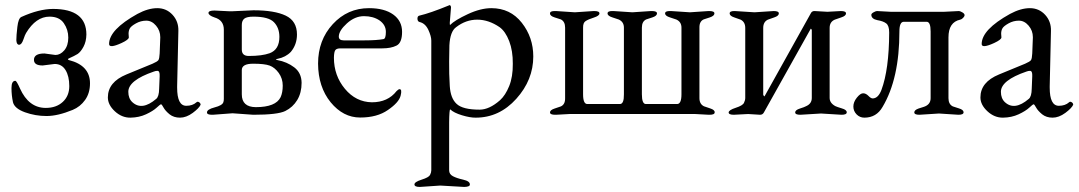

<svg xmlns="http://www.w3.org/2000/svg" viewBox="-20 -446 4219 751"><path d="M173.8 -380.9Q120.6 -380.9 82 -316.9Q78.1 -311 71.3 -291Q64.5 -271 54.7 -271Q44.9 -271 43.9 -288.6Q43.9 -306.6 47.9 -340.8Q51.8 -375 64 -379.9Q131.8 -410.6 187 -411.1Q317.9 -411.1 317.9 -311Q317.4 -283.2 306.6 -263.2Q295.9 -243.2 283.7 -234.9Q271 -227.1 250 -217.8Q241.2 -213.9 250 -210.9Q332 -189.9 332 -120.1Q332 -82 313 -55.2Q293.9 -28.3 264.2 -16.1Q206.1 7.8 162.1 7.8Q118.2 7.8 77.6 -6.8Q37.1 -21.5 30.8 -45.9Q24.9 -73.2 24.9 -101.6Q24.9 -129.9 40 -129.9Q44.9 -129.9 58.1 -100.1Q92.3 -23.9 159.2 -23.9Q200.2 -23.9 225.6 -47.4Q251 -70.8 251 -109.4Q251 -147.9 236.3 -171.9Q221.7 -195.8 193.8 -195.8L147 -189.9Q112.8 -189.9 112.8 -211.9Q112.8 -236.8 153.8 -236.8L196.8 -231Q215.8 -231 231.4 -249Q247.1 -267.6 247.1 -298.8Q247.1 -330.1 229.5 -355.5Q211.9 -380.9 173.8 -380.9Z M406.7 -273.9Q406.7 -330.1 517.6 -391.6Q559.6 -414.1 595.2 -414.1Q630.9 -414.1 654.8 -388.2Q678.7 -362.3 677.7 -325.2L672.9 -108.9V-103Q672.9 -32.2 708.5 -32.2Q733.4 -32.2 748.5 -45.9Q752.4 -49.8 758.3 -46.4Q764.2 -43 764.6 -37.1V-36.1Q758.8 -22.9 733.9 -4.4Q708.5 14.2 684.1 14.2Q659.7 14.2 643.1 1Q626.5 -12.7 619.6 -25.4Q612.8 -38.1 609.9 -38.1Q606.9 -38.1 592.8 -24.9Q578.6 -11.7 551.3 1Q523.9 13.7 490.2 14.2Q456.5 14.6 429.2 -10.7Q401.9 -36.1 401.9 -64.9Q401.9 -125 474.6 -154.8L576.7 -196.8Q595.7 -205.1 599.6 -210.9Q603.5 -216.8 604.5 -236.8L606.9 -298.8V-300.8Q606.9 -326.2 590.3 -345.7Q573.7 -365.2 552.2 -365.2Q530.8 -365.2 511.7 -354.5Q492.7 -343.8 487.8 -335Q482.9 -326.2 482.9 -314L483.9 -299.8Q483.9 -291 455.6 -277.8Q406.7 -255.4 406.7 -273.9ZM481.9 -86.9Q481.9 -61 497.6 -46.4Q535.2 -11.7 590.8 -59.1Q602.1 -67.9 602.5 -99.1L604.5 -147.9Q605.5 -168.9 595.7 -168.9Q588.9 -168.9 581.5 -166Q481.9 -131.8 481.9 -86.9Z M925.8 -171.9V-77.1Q925.8 -27.3 980.5 -26.9Q1058.6 -26.9 1077.6 -65.9Q1085.9 -84 1085.9 -111.3Q1085.9 -138.7 1070.3 -160.6Q1054.7 -182.1 1034.7 -189.5Q1014.6 -196.8 970.2 -196.8Q925.8 -196.8 925.8 -171.9ZM1141.6 -311Q1141.6 -272 1117.7 -243.2Q1097.7 -222.2 1065.4 -215.8Q1053.2 -213.9 1065.4 -210.9Q1102.5 -204.1 1130.9 -182.6Q1159.2 -161.1 1159.7 -122.1Q1159.7 -83 1142.6 -54.7Q1125.5 -26.4 1095.7 -11.7Q1065.9 2.9 970.7 2.9L889.6 -2.9L812.5 2.9H809.6Q789.6 2.9 789.6 -5.9Q789.1 -18.1 819.3 -25.9Q849.6 -33.7 853.5 -45.9Q855.5 -50.8 855.5 -59.1V-330.1Q855.5 -367.2 818.8 -377.9Q795.9 -385.7 795.4 -395.5Q795.9 -404.8 818.8 -404.8L877.4 -401.9H887.7L971.7 -405.8Q1053.7 -405.8 1097.7 -384.8Q1141.6 -363.8 1141.6 -311ZM925.8 -252Q925.8 -227.1 953.1 -227.1Q1004.9 -227.1 1034.7 -237.8Q1072.8 -252 1072.8 -301.8Q1072.8 -336.9 1051.8 -358.9Q1030.8 -380.9 971.7 -380.9Q945.3 -380.9 935.5 -373Q925.8 -365.2 925.8 -348.1Z M1305.2 -303.2Q1305.2 -288.1 1324.2 -288.1H1406.2Q1453.1 -288.1 1479.5 -293Q1489.3 -293.9 1489.3 -321.3Q1489.3 -348.6 1464.4 -366.2Q1439.5 -382.8 1403.8 -382.8Q1368.2 -382.8 1336.9 -354.5Q1305.7 -326.2 1305.2 -303.2ZM1423.3 -414.1Q1483.4 -414.1 1518.1 -389.2Q1552.7 -364.3 1552.7 -321.3Q1552.7 -278.3 1530.8 -267.6Q1509.3 -256.8 1475.1 -256.8H1311.5Q1297.4 -256.8 1292 -250.5Q1286.6 -244.1 1286.1 -220.2Q1286.1 -150.4 1329.1 -98.6Q1372.1 -46.9 1434.6 -45.9Q1497.1 -45.9 1531.2 -89.8Q1538.1 -96.7 1542.5 -97.2Q1553.7 -97.7 1546.9 -71.3Q1540 -44.9 1497.1 -15.6Q1455.1 13.7 1388.7 13.7Q1322.3 13.7 1273.4 -45.9Q1224.6 -106 1224.1 -197.3Q1224.1 -289.1 1281.7 -351.6Q1339.4 -414.1 1423.3 -414.1Z M1856 -17.1Q1894 -17.1 1936 -54.2Q1957 -73.2 1971.7 -109.4Q1986.3 -145.5 1985.8 -196.3Q1986.3 -247.1 1971.7 -285.2Q1957 -323.2 1934.1 -339.8Q1891.1 -369.1 1846.7 -369.1Q1802.2 -369.1 1764.2 -339.8Q1740.7 -323.2 1737.8 -269L1736.8 -205.1Q1736.3 -157.2 1739.3 -109.4Q1742.2 -61.5 1766.1 -39.6Q1790 -17.1 1856 -17.1ZM1628.9 256.8Q1657.2 248 1662.1 238.3Q1667 228.5 1667 220.2V-287.1Q1667 -304.2 1655.3 -329.6Q1643.1 -355 1621.1 -359.9Q1613.3 -361.8 1612.8 -372.6Q1612.8 -383.3 1620.1 -384.8Q1662.1 -394.5 1735.8 -424.8L1736.8 -425.8H1737.8Q1743.7 -425.8 1744.1 -417L1739.3 -356.9Q1739.3 -349.1 1740.2 -348.1Q1759.3 -367.2 1809.6 -390.6Q1859.9 -414.1 1901.9 -414.1Q1976.1 -414.1 2021 -356.9Q2065.9 -299.8 2065.9 -225.1Q2065.9 -133.3 1999.5 -59.6Q1933.1 14.2 1840.8 14.2Q1819.3 14.6 1787.1 4.9Q1754.9 -4.9 1741.2 -18.1Q1737.3 -18.1 1736.8 33.2V220.2Q1736.8 235.4 1751.5 243.2Q1766.1 251 1792 256.8Q1818.4 262.7 1817.9 275.9Q1817.9 284.7 1795.9 285.2L1702.1 279.8L1622.1 285.2Q1601.1 285.2 1601.1 275.4Q1601.1 265.6 1628.9 256.8Z M2151.4 2.9Q2131.3 2.9 2131.3 -6.3Q2131.3 -15.6 2149.4 -21.5Q2167.5 -27.3 2173.8 -29.8Q2190.9 -37.6 2190.4 -62V-337.9Q2190.4 -361.8 2173.8 -370.1Q2168 -372.1 2149.4 -377.9Q2130.9 -383.8 2131.3 -393.6Q2131.3 -403.3 2151.4 -402.8H2154.8L2228.5 -397.9L2301.8 -402.8H2304.7Q2324.7 -402.8 2324.7 -393.6Q2324.7 -384.3 2303.2 -377.4Q2281.7 -370.6 2271 -363.8Q2260.3 -357.4 2260.7 -337.9V-77.1Q2260.7 -39.1 2277.3 -39.1H2404.8Q2420.9 -39.1 2420.4 -77.1V-337.9Q2420.4 -360.4 2400.4 -369.6Q2394.5 -372.1 2375.5 -377.9Q2356.4 -383.8 2356.4 -393.6Q2356.4 -403.3 2376.5 -402.8H2379.4L2453.6 -397.9L2526.4 -402.8H2529.8Q2549.8 -402.8 2549.8 -393.6Q2549.8 -383.8 2531.7 -377.9Q2513.7 -372.1 2507.8 -370.1Q2490.7 -362.3 2490.7 -337.9V-77.1Q2490.7 -39.1 2506.3 -39.1H2628.4Q2645.5 -39.1 2645.5 -77.1V-337.9Q2645.5 -360.4 2625.5 -369.6Q2619.6 -372.1 2600.6 -377.9Q2581.5 -383.8 2581.5 -393.6Q2581.5 -403.3 2601.6 -402.8H2604.5L2678.7 -397.9L2751.5 -402.8H2754.4Q2774.4 -402.8 2774.4 -393.6Q2774.4 -383.8 2756.3 -377.9Q2738.3 -372.1 2732.4 -370.1Q2715.3 -362.3 2715.8 -337.9V-62Q2715.8 -39.1 2733.4 -30.3Q2739.3 -27.8 2757.8 -22Q2776.4 -16.1 2775.4 -6.3Q2775.4 2.9 2755.4 2.9H2752.4L2699.7 0H2207.5L2154.8 2.9Z M3133.3 -30.8Q3155.3 -40.5 3155.3 -63V-329.1Q3153.3 -333 3151.4 -334L2968.3 -6.8Q2963.4 2.9 2953.1 2.9L2906.2 0L2850.1 2.9Q2830.1 2.9 2830.1 -6.3Q2830.6 -15.6 2857.9 -24.4Q2885.3 -33.2 2890.1 -43.9Q2895 -53.7 2895 -63V-336.9Q2895 -359.9 2877 -369.1Q2870.1 -372.1 2852.1 -377.9Q2834 -383.8 2834 -393.6Q2834 -403.3 2854 -402.8L2931.2 -397.9L3006.3 -402.8Q3026.4 -402.8 3026.4 -393.6Q3026.4 -383.8 3008.3 -377.9Q2990.2 -372.1 2983.4 -369.1Q2965.3 -360.4 2965.3 -336.9V-75.2Q2967.3 -70.3 2970.2 -68.8L3150.4 -392.1Q3155.3 -403.3 3166 -402.8L3216.3 -399.9L3269 -402.8Q3289.1 -402.8 3289.1 -393.6Q3289.1 -383.8 3270.5 -377.9Q3252 -372.1 3245.1 -369.1Q3225.1 -360.4 3225.1 -336.9V-63Q3225.1 -43 3247.6 -30.8Q3253.9 -27.8 3272.9 -22Q3292 -16.6 3292 -6.8Q3292 2.9 3272 2.9L3191.4 -2L3110.4 2.9Q3090.3 2.9 3090.3 -6.3Q3090.3 -15.6 3108.9 -21.5Q3127.4 -27.3 3133.3 -30.8Z M3572.8 -21.5 3594.2 -28.3Q3620.1 -37.1 3620.1 -62V-323.2Q3620.1 -361.3 3604 -360.8H3515.1Q3498 -360.8 3498 -323.2Q3498 -138.2 3432.1 -27.8Q3408.2 14.2 3360.8 14.2Q3343.3 14.2 3330.6 1.5Q3317.9 -11.7 3317.9 -29.3Q3317.9 -46.9 3331.5 -64Q3345.2 -81.1 3356 -81.1Q3366.7 -81.1 3376.5 -71.3Q3385.7 -61.5 3393.1 -61Q3415 -61 3427.7 -94.2Q3457.5 -174.3 3458 -318.8Q3458 -345.7 3446.3 -354.5Q3435.1 -363.3 3411.6 -367.2Q3388.2 -372.1 3388.2 -388.2Q3388.2 -393.1 3397 -397.9Q3405.8 -402.8 3410.2 -402.8L3463.9 -399.9H3672.9L3731 -402.8Q3734.9 -402.8 3743.7 -397.9Q3752.4 -393.1 3752.9 -387.2Q3752.9 -381.8 3747.1 -376Q3741.2 -370.1 3735.8 -369.1Q3689.9 -359.4 3689.9 -299.8V-62Q3689.9 -38.1 3707 -29.8Q3712.9 -27.8 3731 -22Q3749 -16.6 3749 -6.8Q3749 2.9 3729 2.9L3652.8 -2L3576.2 2.9Q3556.2 2.9 3556.2 -6.3Q3556.2 -15.6 3572.8 -21.5Z M3819.8 -273.9Q3819.8 -330.1 3930.7 -391.6Q3972.7 -414.1 4008.3 -414.1Q4043.9 -414.1 4067.9 -388.2Q4091.8 -362.3 4090.8 -325.2L4085.9 -108.9V-103Q4085.9 -32.2 4121.6 -32.2Q4146.5 -32.2 4161.6 -45.9Q4165.5 -49.8 4171.4 -46.4Q4177.2 -43 4177.7 -37.1V-36.1Q4171.9 -22.9 4147 -4.4Q4121.6 14.2 4097.2 14.2Q4072.8 14.2 4056.2 1Q4039.6 -12.7 4032.7 -25.4Q4025.9 -38.1 4022.9 -38.1Q4020 -38.1 4005.9 -24.9Q3991.7 -11.7 3964.4 1Q3937 13.7 3903.3 14.2Q3869.6 14.6 3842.3 -10.7Q3814.9 -36.1 3814.9 -64.9Q3814.9 -125 3887.7 -154.8L3989.7 -196.8Q4008.8 -205.1 4012.7 -210.9Q4016.6 -216.8 4017.6 -236.8L4020 -298.8V-300.8Q4020 -326.2 4003.4 -345.7Q3986.8 -365.2 3965.3 -365.2Q3943.8 -365.2 3924.8 -354.5Q3905.8 -343.8 3900.9 -335Q3896 -326.2 3896 -314L3897 -299.8Q3897 -291 3868.7 -277.8Q3819.8 -255.4 3819.8 -273.9ZM3895 -86.9Q3895 -61 3910.6 -46.4Q3948.2 -11.7 4003.9 -59.1Q4015.1 -67.9 4015.6 -99.1L4017.6 -147.9Q4018.6 -168.9 4008.8 -168.9Q4002 -168.9 3994.6 -166Q3895 -131.8 3895 -86.9Z"/></svg>

Font: EBGaramond
Style: Regular
Weight: 400
Version: Version 000.012g